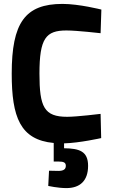

<svg xmlns="http://www.w3.org/2000/svg" viewBox="-20 -722 577 983"><path d="M431 127C431 52 386 38 308 37V12C387 10 498 -15 498 -15L495 -139C495 -139 374 -124 324 -124C206 -124 182 -174 182 -345C182 -526 215 -566 320 -566C374 -566 495 -552 495 -552L499 -673C499 -673 385 -702 300 -702C108 -702 40 -605 40 -345C40 -123 83 -6 255 10V105H279C306 105 317 110 317 127C317 144 306 153 279 153C262 153 231 152 231 152L227 230C227 230 277 241 320 241C388 241 431 205 431 127Z"/></svg>

Font: TitilliumText22L
Style: 999 wt
Weight: 900
Designer: Campivisivi
Foundry: Campivisivi
Version: 1.000